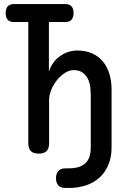

<svg xmlns="http://www.w3.org/2000/svg" viewBox="-20 -750 640 950"><path d="M49 -641Q28 -641 18 -652.5Q8 -664 8 -685.5Q8 -707 18 -718.5Q28 -730 49 -730H303Q324 -730 334 -718.5Q344 -707 344 -685.5Q344 -664 334 -652.5Q324 -641 303 -641H222V-395Q237 -444 276.5 -472Q316 -500 362 -500Q404 -500 435.5 -486Q467 -472 488.5 -446.5Q510 -421 521 -385.5Q532 -350 532 -307V-20Q532 28 516 66Q500 104 472 129Q444 154 405.5 167Q367 180 322 180H304Q281 180 269 167.5Q257 155 257 132Q257 109 269 96Q281 83 304 83H322Q345 83 364 78Q383 73 398 61.5Q413 50 421 30Q429 10 429 -21V-280Q429 -304 425.5 -326Q422 -348 412 -365Q402 -382 386 -392.5Q370 -403 344 -403Q322 -403 300 -388.5Q278 -374 261 -352.5Q244 -331 233.5 -305Q223 -279 223 -256V-42Q223 -15 210.5 -2.5Q198 10 171.5 10Q145 10 132.5 -2.5Q120 -15 120 -42V-641Z"/></svg>

Font: Maple Mono Medium
Style: Regular
Weight: 500
Monospace: yes
Designer: subframe7536
Version: Version 7.000